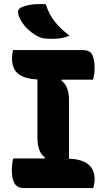

<svg xmlns="http://www.w3.org/2000/svg" viewBox="-20 -954 540 974"><path d="M453 0H102Q68 0 54 -23.5Q40 -47 40 -88Q40 -124 47 -150H206L208 -156Q190 -167 180 -192.5Q170 -218 170 -252V-551Q104 -554 72.5 -579.5Q41 -605 41 -658Q41 -669 42.5 -681Q44 -693 46 -700H398Q439 -700 449.5 -673Q460 -646 460 -608Q460 -582 452 -550H294L292 -544Q310 -533 320 -507.5Q330 -482 330 -448V-149Q381 -147 409.5 -132Q438 -117 449 -94.5Q460 -72 460 -45Q460 -33 458 -22Q456 -11 453 0ZM212 -933Q228 -883 257 -845.5Q286 -808 333 -773Q308 -763 288 -760Q268 -757 243 -757Q218 -757 202 -759.5Q186 -762 169 -771Q138 -788 114 -813Q90 -838 77 -869Q62 -904 87 -916Q110 -927 141.5 -931Q173 -935 212 -933Z"/></svg>

Font: Recursive Sn Csl St XBd
Style: Regular
Weight: 800
Version: Version 1.085;hotconv 1.1.0;makeotfexe 2.6.0; ttfautohint (v